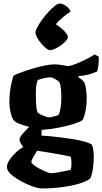

<svg xmlns="http://www.w3.org/2000/svg" viewBox="-20 -863 577 1083"><path d="M214 200Q201 200 178 193Q155 186 127.5 173.5Q100 161 75.5 145.5Q51 130 35 113Q19 96 19 79Q19 61 33.5 39Q48 17 69 -2.5Q90 -22 111 -34Q104 -42 97 -55Q90 -68 90 -76Q90 -88 109 -110Q128 -132 145 -147Q108 -157 86 -166Q64 -175 55 -188Q47 -199 40 -227.5Q33 -256 33 -286Q33 -334 40.5 -373.5Q48 -413 56 -436Q66 -442 94 -452.5Q122 -463 157.5 -474Q193 -485 228 -492.5Q263 -500 288 -500Q305 -500 325.5 -496.5Q346 -493 363 -490Q382 -492 411.5 -504Q441 -516 469.5 -530.5Q498 -545 514 -556L537 -543Q538 -523 535.5 -499.5Q533 -476 528 -460Q501 -448 475 -441.5Q449 -435 423 -434V-427Q429 -423 439 -415.5Q449 -408 457 -395Q463 -379 466 -354Q469 -329 469 -307Q469 -271 462.5 -238Q456 -205 446 -186Q433 -176 397.5 -164.5Q362 -153 313.5 -143.5Q265 -134 215 -130L214 -98Q225 -98 253.5 -95.5Q282 -93 318.5 -88.5Q355 -84 392 -78Q429 -72 457.5 -64Q486 -56 498 -47Q504 -35 506.5 -14.5Q509 6 509 22Q509 57 503.5 92.5Q498 128 488 145Q467 161 424.5 173.5Q382 186 327 193Q272 200 214 200ZM259 -201Q266 -201 284.5 -206Q303 -211 312 -216Q318 -232 322 -257Q326 -282 326 -308Q326 -337 323.5 -363Q321 -389 315 -399Q309 -407 291.5 -417Q274 -427 264 -427Q253 -427 233 -423Q213 -419 194 -412Q187 -400 184.5 -379Q182 -358 182 -329Q182 -310 183 -288.5Q184 -267 186.5 -250Q189 -233 193 -228Q198 -223 210.5 -216.5Q223 -210 237 -205.5Q251 -201 259 -201ZM266 114Q286 114 319 107.5Q352 101 379 95Q380 89 381.5 81.5Q383 74 383 64Q383 54 382.5 42Q382 30 379 22Q377 20 358.5 16Q340 12 314 7.5Q288 3 261.5 -1.5Q235 -6 215 -9Q195 -12 190 -13Q179 3 168 22.5Q157 42 157 50Q157 57 171 68Q185 79 205 89.5Q225 100 242.5 107Q260 114 266 114ZM262 -580Q253 -580 239.5 -591Q226 -602 212 -618.5Q198 -635 189 -651.5Q180 -668 180 -680Q180 -690 190.5 -709.5Q201 -729 217.5 -752Q234 -775 253 -795.5Q272 -816 289 -829.5Q306 -843 318 -843Q330 -843 344 -835Q358 -827 367.5 -816Q377 -805 377 -797Q357 -784 332 -763Q307 -742 295 -726Q310 -717 326 -703.5Q342 -690 352.5 -676.5Q363 -663 363 -654Q363 -645 352 -632.5Q341 -620 324.5 -608Q308 -596 291 -588Q274 -580 262 -580Z"/></svg>

Font: Texturina ExtraBold
Style: Regular
Weight: 800
Designer: Guillermo Torres Carreño
Foundry: Omnibus-Type
Version: Version 1.002; ttfautohint (v1.8.3)